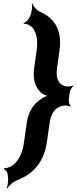

<svg xmlns="http://www.w3.org/2000/svg" viewBox="-32 -831 425 1058"><path d="M347 -282 352 -322C354 -333 364 -352 373 -357L371 -360C362 -355 339 -353 327 -356C288 -367 275 -402 282 -454L296 -553C312 -668 266 -733 187 -767C169 -775 151 -797 147 -811L143 -810C147 -796 143 -760 134 -741L126 -728C122 -718 106 -706 98 -704L100 -700C108 -702 130 -694 138 -687C169 -661 178 -614 170 -553L156 -454C147 -389 164 -344 201 -315C212 -308 229 -301 239 -302L240 -306C230 -305 207 -295 195 -286C152 -259 124 -215 115 -151L101 -52C93 9 73 57 33 83C23 90 -1 98 -9 96L-12 100C-4 102 8 114 9 125L11 136C15 156 12 192 4 206L8 207C16 193 40 171 60 163C150 129 211 64 227 -52L241 -151C248 -203 269 -237 312 -248C323 -251 348 -249 355 -244L358 -247C351 -252 345 -270 347 -282Z"/></svg>

Font: Asimov
Style: EdgeWideIt
Weight: 500
Designer: Google
Version: Version 2.000980: 2014